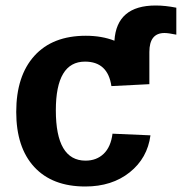

<svg xmlns="http://www.w3.org/2000/svg" viewBox="-20 -668 661 698"><path d="M523 -362 385 -355Q372 -444 289 -444Q183 -444 183 -267Q183 -84 291 -84Q331 -84 357 -109Q383 -134 389 -182L527 -176Q516 -93 451.5 -41.5Q387 10 290 10Q170 10 104.5 -61Q39 -132 39 -261Q39 -392 105 -465Q171 -538 292 -538Q350 -538 396 -520Q404 -648 546 -648Q581 -648 621 -640V-542Q592 -548 578 -548Q523 -548 523 -479Z"/></svg>

Font: Libra Sans
Style: Bold
Weight: 700
Foundry: Context Ltd
Version: Version 1.000